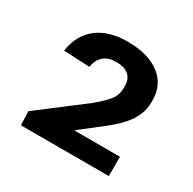

<svg xmlns="http://www.w3.org/2000/svg" viewBox="-92 -880 545 543"><g transform="rotate(30 180.5 -608.0)"><path d="M35 -475 182 -587Q215 -615 225.5 -630.5Q236 -646 236 -666V-674Q236 -696 222 -708Q208 -720 182 -720Q156 -720 141 -707.5Q126 -695 122 -670L37 -674Q45 -728 82 -757Q119 -786 181 -786Q248 -786 286 -757Q324 -728 324 -678V-670Q324 -649 316 -629.5Q308 -610 292.5 -592Q277 -574 255 -556L112 -444L117 -493H324V-430H37Z"/></g></svg>

Font: Pathway Extreme 8pt Thin 12pt Medium
Style: Regular
Weight: 500
Version: Version 1.001;gftools[0.9.26]